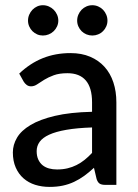

<svg xmlns="http://www.w3.org/2000/svg" viewBox="-20 -726 540 754"><path d="M341.5 -225.5Q282 -223.5 240.5 -216.2Q199 -209 173 -197Q147 -185 135.5 -168.8Q124 -152.5 124 -132.5Q124 -113.5 130.2 -99.8Q136.5 -86 147.2 -77.2Q158 -68.5 172.5 -64.5Q187 -60.5 204 -60.5Q226.5 -60.5 245.2 -65Q264 -69.5 280.5 -77.8Q297 -86 312 -98Q327 -110 341.5 -125.5ZM55.5 -437Q98 -477.5 147.8 -497.5Q197.5 -517.5 257 -517.5Q300.5 -517.5 334 -503.2Q367.5 -489 390.5 -463.5Q413.5 -438 425.2 -402.5Q437 -367 437 -324V0H393.5Q379 0 371.5 -4.8Q364 -9.5 359.5 -22.5L349 -67Q329.5 -49 310.5 -35.2Q291.5 -21.5 270.8 -11.8Q250 -2 226.5 3Q203 8 174.5 8Q144.5 8 118.2 -0.2Q92 -8.5 72.5 -25.5Q53 -42.5 41.8 -68Q30.5 -93.5 30.5 -127.5Q30.5 -157.5 46.8 -185.2Q63 -213 99.8 -235Q136.5 -257 195.8 -271Q255 -285 341.5 -287V-324Q341.5 -381.5 317 -410Q292.5 -438.5 245 -438.5Q213 -438.5 191.2 -430.5Q169.5 -422.5 153.8 -412.8Q138 -403 126.2 -395Q114.5 -387 102 -387Q92 -387 84.8 -392.5Q77.5 -398 73 -405.5ZM209 -645Q209 -633 204 -622.2Q199 -611.5 190.8 -603.5Q182.5 -595.5 171.5 -591Q160.5 -586.5 148.5 -586.5Q136.5 -586.5 126 -591Q115.5 -595.5 107.5 -603.5Q99.5 -611.5 94.8 -622.2Q90 -633 90 -645Q90 -657.5 94.8 -668.5Q99.5 -679.5 107.5 -687.8Q115.5 -696 126 -700.8Q136.5 -705.5 148.5 -705.5Q160.5 -705.5 171.5 -700.8Q182.5 -696 190.8 -687.8Q199 -679.5 204 -668.5Q209 -657.5 209 -645ZM402 -645Q402 -633 397.2 -622.2Q392.5 -611.5 384.5 -603.5Q376.5 -595.5 365.5 -591Q354.5 -586.5 342.5 -586.5Q330.5 -586.5 319.5 -591Q308.5 -595.5 300.5 -603.5Q292.5 -611.5 287.8 -622.2Q283 -633 283 -645Q283 -657.5 287.8 -668.5Q292.5 -679.5 300.5 -687.8Q308.5 -696 319.5 -700.8Q330.5 -705.5 342.5 -705.5Q354.5 -705.5 365.5 -700.8Q376.5 -696 384.5 -687.8Q392.5 -679.5 397.2 -668.5Q402 -657.5 402 -645Z"/></svg>

Font: Lato 2
Style: Regular
Weight: 500
Designer: Lukasz Dziedzic with Adam Twardoch and Botio Nikoltchev
Foundry: tyPoland Lukasz Dziedzic
Version: Version 2.015; 2015-08-06; http://www.latofonts.com/